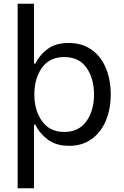

<svg xmlns="http://www.w3.org/2000/svg" viewBox="-20 -770 662 1023"><path d="M74 -750H161V-431H168Q190 -476 233 -508.5Q276 -541 346 -541Q417 -541 467.5 -505.5Q518 -470 544 -407.5Q570 -345 570 -267Q570 -189 544 -127Q518 -65 468 -29Q418 7 349 7Q279 7 235 -26Q191 -59 168 -106H161V233H74ZM163 -267Q163 -182 204 -124.5Q245 -67 322 -67Q400 -67 440.5 -124Q481 -181 481 -267Q481 -352 441 -409Q401 -466 322 -466Q244 -466 203.5 -409Q163 -352 163 -267Z"/></svg>

Font: Lopes Sans
Style: Regular
Weight: 400
Designer: Gabriel Lam, Diego Maldonado
Foundry: TypeRant, Foresti Design
Version: Version 4.000